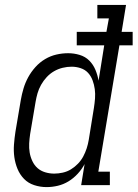

<svg xmlns="http://www.w3.org/2000/svg" viewBox="-20 -755 561 783"><path d="M170 8Q144 8 119.5 0Q95 -8 78 -25.5Q61 -43 51.5 -66Q42 -89 38.5 -114Q35 -139 37 -165.5Q39 -192 43 -218L65 -348Q69 -371 76 -394.5Q83 -418 95 -440Q107 -462 124.5 -481.5Q142 -501 164 -514Q186 -527 210 -532.5Q234 -538 258 -538Q282 -538 305 -531Q328 -524 344 -508Q360 -492 369 -470.5Q378 -449 382 -426L405 -570H293V-625H414L424 -680H377V-735H494L476 -625H521V-570H467L381 -55H428V0H311L325 -86Q314 -65 297 -46.5Q280 -28 259.5 -15.5Q239 -3 216 2.5Q193 8 170 8Q170 8 170 8Q170 8 170 8ZM201 -47Q218 -47 236 -51Q254 -55 269.5 -64.5Q285 -74 298 -87.5Q311 -101 319.5 -117Q328 -133 333.5 -150Q339 -167 342 -185L363 -315Q366 -334 367.5 -353.5Q369 -373 366.5 -391.5Q364 -410 357.5 -427.5Q351 -445 339 -458Q327 -471 309 -477Q291 -483 272 -483Q254 -483 235.5 -478.5Q217 -474 200.5 -464.5Q184 -455 170.5 -440.5Q157 -426 147.5 -409Q138 -392 133 -374.5Q128 -357 125 -339L103 -209Q100 -189 99 -170Q98 -151 101 -133Q104 -115 112 -98Q120 -81 133 -69.5Q146 -58 164 -52.5Q182 -47 201 -47Z"/></svg>

Font: Iosevka Slab Light Oblique
Style: Regular
Weight: 300
Italic angle: -9°
Monospace: yes
Designer: Belleve Invis
Foundry: Belleve Invis
Version: Version 11.1.1; ttfautohint (v1.8.3)